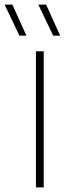

<svg xmlns="http://www.w3.org/2000/svg" viewBox="-61 -819 307 839"><path d="M96 0V-595H130V0ZM171.5 -663 106.5 -799H140.5L202 -663ZM24 -663 -41 -799H-7L54.5 -663Z"/></svg>

Font: Encode Sans SC Condensed Thin Thin
Style: Regular
Weight: 250
Version: Version 3.002